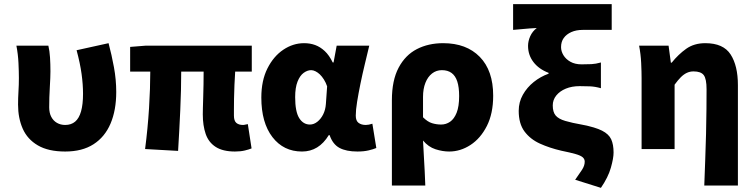

<svg xmlns="http://www.w3.org/2000/svg" viewBox="-20 -718 3640 925"><path d="M294 12Q213 12 162.5 -17.5Q112 -47 89.5 -98Q67 -149 67 -214Q67 -246 69 -278Q71 -310 71 -342Q71 -372 69 -414.5Q67 -457 59 -498H213Q219 -473 221 -441Q223 -409 223 -374Q223 -347 220 -297.5Q217 -248 217 -201Q217 -174 227 -155Q237 -136 254.5 -126Q272 -116 294 -116Q323 -116 342 -132Q361 -148 370.5 -181.5Q380 -215 380 -266Q380 -311 373 -362Q366 -413 349 -476L503 -510Q518 -454 529 -394Q540 -334 540 -275Q540 -187 512.5 -122.5Q485 -58 430.5 -23Q376 12 294 12Z M1112 12Q1054 12 1019.5 -10Q985 -32 971 -72.5Q957 -113 957 -167Q957 -176 957.5 -198Q958 -220 959 -250Q960 -280 960.5 -312Q961 -344 961 -373H853Q853 -287 848.5 -187.5Q844 -88 838 9L679 0Q692 -100 698 -197Q704 -294 704 -373H607V-492L682 -498H1193V-373H1113Q1111 -343 1109.5 -308.5Q1108 -274 1107.5 -243Q1107 -212 1107 -190Q1107 -168 1107 -161Q1107 -136 1118.5 -126Q1130 -116 1151 -116Q1156 -116 1161 -117.5Q1166 -119 1174 -120L1192 -3Q1180 2 1159.5 7Q1139 12 1112 12Z M1435 12Q1346 12 1292.5 -57.5Q1239 -127 1239 -248Q1239 -330 1268.5 -388.5Q1298 -447 1345 -478.5Q1392 -510 1445 -510Q1474 -510 1498.5 -501Q1523 -492 1544.5 -472Q1566 -452 1583 -417H1587L1602 -498H1759Q1749 -456 1737.5 -408.5Q1726 -361 1716.5 -314.5Q1707 -268 1700.5 -228Q1694 -188 1694 -161Q1694 -136 1707.5 -126Q1721 -116 1742 -116Q1749 -116 1757 -117.5Q1765 -119 1774 -122L1793 -5Q1779 1 1756 6.5Q1733 12 1702 12Q1648 12 1615.5 -5.5Q1583 -23 1568 -67H1564Q1516 12 1435 12ZM1473 -118Q1492 -118 1509 -131.5Q1526 -145 1537 -167Q1548 -189 1550 -217L1556 -302Q1550 -320 1540.5 -335Q1531 -350 1521 -359.5Q1511 -369 1500 -374.5Q1489 -380 1479 -380Q1461 -380 1443 -367Q1425 -354 1413.5 -325Q1402 -296 1402 -250Q1402 -180 1421.5 -149Q1441 -118 1473 -118Z M1868 176V-235Q1868 -331 1900.5 -392Q1933 -453 1988.5 -481.5Q2044 -510 2115 -510Q2227 -510 2291.5 -444Q2356 -378 2356 -257Q2356 -171 2325.5 -111Q2295 -51 2246.5 -19.5Q2198 12 2144 12Q2112 12 2078 1Q2044 -10 2018 -41Q2020 -4 2022 33Q2024 70 2026 105.5Q2028 141 2029 176ZM2105 -118Q2129 -118 2148.5 -131.5Q2168 -145 2180 -175Q2192 -205 2192 -255Q2192 -298 2183 -325.5Q2174 -353 2155.5 -366.5Q2137 -380 2109 -380Q2082 -380 2061.5 -364Q2041 -348 2029.5 -319Q2018 -290 2018 -251V-153Q2040 -131 2061.5 -124.5Q2083 -118 2105 -118Z M2875 187 2751 148Q2771 120 2784 100Q2797 80 2797 61Q2797 48 2787 39.5Q2777 31 2752.5 24Q2728 17 2684 8Q2628 -5 2581.5 -26Q2535 -47 2507 -84.5Q2479 -122 2479 -184Q2479 -226 2499 -261.5Q2519 -297 2551.5 -323Q2584 -349 2623 -363V-367Q2576 -385 2550 -419Q2524 -453 2524 -497Q2524 -520 2534.5 -543.5Q2545 -567 2566 -583Q2548 -582 2532 -581Q2516 -580 2497.5 -578Q2479 -576 2452 -574V-698H2927V-574H2788Q2756 -574 2732.5 -563.5Q2709 -553 2696 -535Q2683 -517 2683 -491Q2683 -471 2694.5 -452Q2706 -433 2728 -420.5Q2750 -408 2782 -408Q2809 -408 2829.5 -409Q2850 -410 2875 -417V-293Q2847 -301 2822.5 -302Q2798 -303 2773 -303Q2735 -303 2706 -291Q2677 -279 2660 -258Q2643 -237 2643 -210Q2643 -178 2657 -161.5Q2671 -145 2703 -135.5Q2735 -126 2786 -117Q2848 -105 2880.5 -88.5Q2913 -72 2924.5 -47Q2936 -22 2936 17Q2936 44 2923 90Q2910 136 2875 187Z M3373 176Q3375 118 3377.5 54Q3380 -10 3381.5 -73Q3383 -136 3383.5 -191.5Q3384 -247 3384 -288Q3384 -338 3370.5 -356Q3357 -374 3321 -374Q3304 -374 3289 -367Q3274 -360 3260 -346Q3246 -332 3230 -310V0H3071V-342Q3071 -372 3069 -414.5Q3067 -457 3059 -498H3201L3212 -416H3216Q3248 -456 3286 -483Q3324 -510 3378 -510Q3465 -510 3500 -455.5Q3535 -401 3535 -308V176Z"/></svg>

Font: Source Code Pro ExtraBold
Style: Regular
Weight: 800
Monospace: yes
Designer: Paul D. Hunt, Teo Tuominen
Foundry: Adobe Systems Incorporated
Version: Version 1.018;hotconv 1.0.116;makeotfexe 2.5.65601